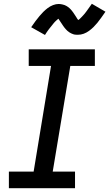

<svg xmlns="http://www.w3.org/2000/svg" viewBox="-20 -996 578 1016"><path d="M27 0V-88H158L250 -647H132V-735H482V-647H352L259 -88H377V0ZM218 -811 145 -852Q157 -870 168 -884.5Q179 -899 189 -911Q199 -923 209 -933Q219 -943 232 -953Q245 -963 260.5 -969Q276 -975 291 -975Q297 -975 302 -974Q307 -973 312 -972Q317 -971 322 -969Q327 -967 331.5 -964.5Q336 -962 340 -959Q344 -956 347.5 -953Q351 -950 355 -945.5Q359 -941 362 -937Q365 -933 368 -929Q371 -925 373 -921.5Q375 -918 378 -914Q381 -910 383.5 -905.5Q386 -901 389 -896.5Q392 -892 394 -890Q398 -892 403.5 -897.5Q409 -903 412.5 -906.5Q416 -910 419.5 -914Q423 -918 427.5 -923Q432 -928 436 -934Q440 -940 445 -946.5Q450 -953 455 -960.5Q460 -968 466 -976L538 -934Q526 -917 515.5 -902Q505 -887 495 -875Q485 -863 475 -853Q465 -843 451.5 -833Q438 -823 423 -817.5Q408 -812 392 -812Q386 -812 379.5 -812.5Q373 -813 367.5 -815Q362 -817 356.5 -819.5Q351 -822 346 -825.5Q341 -829 337 -832.5Q333 -836 328.5 -841Q324 -846 320.5 -850.5Q317 -855 314 -859.5Q311 -864 308 -868.5Q305 -873 301 -879Q297 -885 294 -889.5Q291 -894 289 -897Q285 -894 279.5 -889Q274 -884 270.5 -880.5Q267 -877 263.5 -872.5Q260 -868 256 -863Q252 -858 247.5 -852.5Q243 -847 238 -840.5Q233 -834 228 -826.5Q223 -819 218 -811Z"/></svg>

Font: Iosevka Slab Semibold Oblique
Style: Regular
Weight: 600
Italic angle: -9°
Monospace: yes
Designer: Belleve Invis
Foundry: Belleve Invis
Version: Version 11.1.1; ttfautohint (v1.8.3)